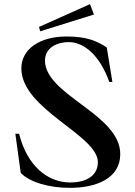

<svg xmlns="http://www.w3.org/2000/svg" viewBox="-20 -891 649 926"><path d="M317 15C442 15 560 -29 560 -148C560 -341 197 -432 197 -599C197 -662 257 -688 311 -688C386 -688 462 -623 507 -496H522L495 -662C447 -694 397 -715 301 -715C171 -715 83 -654 83 -561C83 -363 452 -240 452 -109C452 -42 394 -11 319 -11C209 -11 111 -91 72 -246H54L80 -57C125 -11 218 15 317 15ZM433 -821 414 -871 168 -761 174 -740Z"/></svg>

Font: Sprat Medium
Style: Regular
Weight: 500
Designer: Ethan Nakache
Foundry: Collletttivo
Version: Version 2.000;Glyphs 3.2 (3217)